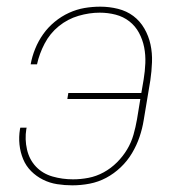

<svg xmlns="http://www.w3.org/2000/svg" viewBox="-20 -548 540 576"><path d="M197 8Q174 8 151.5 4.5Q129 1 109 -9Q89 -19 73.5 -34.5Q58 -50 49.5 -70.5Q41 -91 38.5 -114Q36 -137 40 -161L41 -165H60L59 -161Q54 -130 61 -99.5Q68 -69 88 -48Q108 -27 137.5 -18.5Q167 -10 199 -10Q222 -10 245.5 -14.5Q269 -19 291 -31Q313 -43 331 -61Q349 -79 361.5 -100Q374 -121 380.5 -144Q387 -167 391 -190L401 -251H182L185 -269H404L411 -310Q415 -334 416 -358.5Q417 -383 412.5 -406Q408 -429 397 -449.5Q386 -470 368 -484Q350 -498 327 -504Q304 -510 279 -510Q248 -510 215.5 -500.5Q183 -491 156.5 -469.5Q130 -448 114 -417.5Q98 -387 91 -355H72Q76 -378 85.5 -401.5Q95 -425 109.5 -445.5Q124 -466 144 -482.5Q164 -499 187 -509.5Q210 -520 233.5 -524Q257 -528 281 -528Q308 -528 334 -521.5Q360 -515 380 -500Q400 -485 413 -462.5Q426 -440 431.5 -414.5Q437 -389 436 -361.5Q435 -334 431 -307L411 -187Q407 -162 398.5 -137Q390 -112 376 -88.5Q362 -65 342 -46Q322 -27 298.5 -14.5Q275 -2 249 3Q223 8 197 8Z"/></svg>

Font: Iosevka Term Curly Thin
Style: Italic
Weight: 100
Italic angle: -9°
Designer: Belleve Invis
Foundry: Belleve Invis
Version: Version 32.3.0